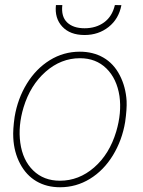

<svg xmlns="http://www.w3.org/2000/svg" viewBox="-20 -747 579 776"><path d="M39.1 -274.4Q51.3 -348.1 88.4 -408.7Q125.5 -469.2 181.2 -503.7Q236.8 -538.1 302.7 -538.1Q356.4 -538.1 397.9 -514.2Q439.5 -490.2 463.9 -443.1Q488.3 -396 491.7 -338.9Q493.2 -305.7 485.8 -253.9Q473.6 -180.2 436.3 -119.1Q398.9 -58.1 343.5 -24.2Q288.1 9.8 222.7 9.8Q168.5 9.8 127.2 -14.4Q85.9 -38.6 61.3 -85.2Q36.6 -131.8 33.7 -189.9Q31.7 -222.7 39.1 -274.4ZM62 -169.9Q71.8 -99.1 114.3 -57.9Q156.7 -16.6 222.2 -16.6Q298.8 -16.6 360.6 -70.3Q422.4 -124 449.7 -215.3Q472.2 -291 462.9 -358.4Q452.1 -429.2 409.9 -470.5Q367.7 -511.7 303.2 -511.7Q226.6 -511.7 164.6 -457.3Q102.5 -402.8 75.2 -313Q52.7 -238.3 62 -169.9ZM470.7 -726.1Q460 -670.4 418.9 -637.9Q377.9 -605.5 321.8 -605.5Q263.2 -605.5 231.7 -639.4Q200.2 -673.3 206.1 -726.6H231.9Q226.6 -680.2 251.2 -656.5Q275.9 -632.8 321.8 -632.8Q368.2 -632.8 400.9 -656.7Q433.6 -680.7 444.3 -726.6Z"/></svg>

Font: Roboto Thin
Style: Italic
Weight: 250
Italic angle: -12°
Designer: Google
Version: Version 2.134; 2016